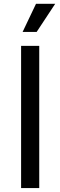

<svg xmlns="http://www.w3.org/2000/svg" viewBox="-20 -962 309 982"><path d="M180.7 -727.5V0H87.9V-727.5ZM95.7 -798.8 164.1 -942.4H262.2L167.5 -798.8Z"/></svg>

Font: Inter Variable
Style: Regular
Weight: 400
Designer: Rasmus Andersson
Foundry: rsms
Version: Version 4.001;git-9221beed3